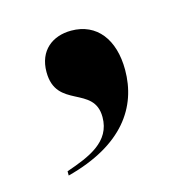

<svg xmlns="http://www.w3.org/2000/svg" viewBox="-60 -221 432 434"><g transform="rotate(-15 156.0 -3.5)"><path d="M51 144V154C185 119 236 43 236 -44C236 -115 201 -161 141 -161C97 -161 63 -135 63 -85C63 2 159 -29 159 46C159 104 106 125 51 144Z"/></g></svg>

Font: Noto Serif Display ExtraBold
Style: Regular
Weight: 800
Designer: Monotype Design Team
Foundry: Monotype Imaging Inc.
Version: Version 2.009